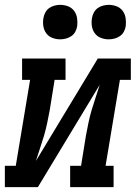

<svg xmlns="http://www.w3.org/2000/svg" viewBox="-42 -771 562 791"><path d="M-22 0V-88H23L82 -442H49V-530H228V-442H183L163 -318Q158 -291 152.5 -264.5Q147 -238 139.5 -212.5Q132 -187 123 -160.5Q114 -134 106 -108L361 -530H497V-442H452L393 -88H426V0H247V-88H292L312 -212Q317 -239 322.5 -265.5Q328 -292 335.5 -317.5Q343 -343 352 -369.5Q361 -396 369 -422L114 0ZM406 -609Q389 -609 373.5 -615Q358 -621 348.5 -634Q339 -647 336.5 -663.5Q334 -680 337 -697Q339 -709 345 -720Q351 -731 361 -738Q371 -745 383 -748Q395 -751 406 -751Q423 -751 438.5 -745Q454 -739 463.5 -726Q473 -713 475.5 -696.5Q478 -680 476 -663Q474 -651 468 -640Q462 -629 451.5 -622Q441 -615 429.5 -612Q418 -609 406 -609ZM206 -609Q189 -609 173.5 -615Q158 -621 148.5 -634Q139 -647 136.5 -663.5Q134 -680 137 -697Q139 -709 145 -720Q151 -731 161 -738Q171 -745 183 -748Q195 -751 206 -751Q223 -751 238.5 -745Q254 -739 263.5 -726Q273 -713 275.5 -696.5Q278 -680 276 -663Q274 -651 268 -640Q262 -629 251.5 -622Q241 -615 229.5 -612Q218 -609 206 -609Z"/></svg>

Font: Iosevka Slab Semibold Oblique
Style: Regular
Weight: 600
Italic angle: -9°
Monospace: yes
Designer: Belleve Invis
Foundry: Belleve Invis
Version: Version 11.1.1; ttfautohint (v1.8.3)